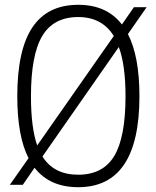

<svg xmlns="http://www.w3.org/2000/svg" viewBox="-20 -770 652 800"><path d="M99 -111Q52 -202 52 -369Q52 -562 115 -656Q178 -750 306 -750Q425 -750 488 -668L538 -740H591L513 -628Q561 -535 561 -369Q561 10 306 10Q187 10 124 -71L75 0H21ZM109 -369Q109 -238 135 -164L454 -620Q405 -699 306 -699Q203 -699 156 -620Q109 -541 109 -369ZM306 -42Q409 -42 456 -120Q503 -198 503 -369Q503 -499 475 -574L157 -118Q204 -42 306 -42Z"/></svg>

Font: Encode Sans Compressed
Style: Light
Weight: 300
Designer: Pablo Impallari, Andres Torresi
Foundry: Pablo Impallari, Andres Torresi
Version: Version 1.000; ttfautohint (v1.00) -l 8 -r 50 -G 200 -x 14 -